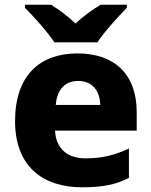

<svg xmlns="http://www.w3.org/2000/svg" viewBox="-20 -786 643 816"><path d="M211 -606H394C423 -651 484 -717 519 -753V-766H408C373 -745 336 -719 301 -686C266 -719 232 -744 197 -766H86V-753C123 -716 182 -651 211 -606ZM309 -559C150 -559 44 -466 44 -271C44 -78 163 10 329 10C418 10 474 -2 528 -30V-155C467 -126 413 -113 343 -113C262 -113 217 -159 214 -231H561V-309C561 -473 464 -559 309 -559ZM312 -442C374 -442 405 -398 406 -340H217C223 -410 260 -442 312 -442Z"/></svg>

Font: Noto Sans Bengali UI ExtraBold
Style: Regular
Weight: 800
Designer: Jelle Bosma - Monotype Design Team
Foundry: Monotype Imaging Inc.
Version: Version 2.003